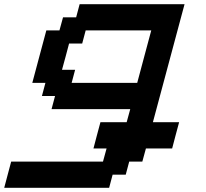

<svg xmlns="http://www.w3.org/2000/svg" viewBox="-87 -645 982 915"><path d="M-66.9 250H433.1L449.7 187.5H512.2L528.8 125H591.3L608.4 62.5H733.4Q738.8 42 749.8 0Q760.7 -42 766.6 -62.5H641.6L792.5 -625H292.5L275.9 -562.5H213.4L196.3 -500H133.8Q122.6 -458 100.3 -375Q78.1 -292 66.9 -250H129.4L112.8 -187.5H175.3L158.7 -125H533.7L516.6 -62.5H391.6Q385.7 -41.5 374.8 0Q363.8 41.5 358.4 62.5H420.9L403.8 125H-33.7Q-39.1 145.5 -50.3 187.3Q-61.5 229 -66.9 250ZM566.9 -250H254.4L271 -312.5H208.5Q214.4 -333 225.6 -375Q236.8 -417 242.2 -437.5H304.7L321.3 -500H633.8Q622.6 -458 600.3 -375Q578.1 -292 566.9 -250Z"/></svg>

Font: Faithful 32x
Style: Oblique
Weight: 400
Foundry: Faithful Resource Pack
Version: Version 1.0; January 27, 2023